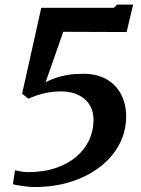

<svg xmlns="http://www.w3.org/2000/svg" viewBox="-20 -776 596 812"><path d="M43.5 -56Q53.5 -53.5 68.8 -50.8Q84 -48 97.5 -48Q164 -48 215.8 -65.5Q267.5 -83 303 -113.5Q338.5 -144 357 -183.8Q375.5 -223.5 375.5 -269Q375.5 -324 338.2 -356.8Q301 -389.5 235.5 -389.5Q208 -389.5 182.8 -384.8Q157.5 -380 136.2 -372.8Q115 -365.5 100.5 -358.5L73.5 -379.5L154.5 -743H461.5L475 -756.5H543L515.5 -640.5L247.5 -641.5L173 -428.5Q192.5 -438.5 215.2 -446.5Q238 -454.5 266.8 -459.2Q295.5 -464 331.5 -464Q391.5 -464 432.2 -439.8Q473 -415.5 493.2 -374.8Q513.5 -334 513.5 -284Q513.5 -220.5 484.8 -166Q456 -111.5 404 -71Q352 -30.5 281 -7.8Q210 15 125.5 15Q111.5 15 93.2 13Q75 11 58.8 8.2Q42.5 5.5 34.5 3Z"/></svg>

Font: Merriweather 28pt
Style: Bold Italic
Weight: 700
Italic angle: -7.8°
Version: Version 2.101